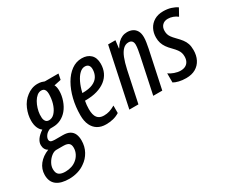

<svg xmlns="http://www.w3.org/2000/svg" viewBox="-183 -923 1838 1539"><g transform="rotate(-30 736.0 -153.0)"><path d="M92.8 240.2Q15.6 240.7 -25.4 209.5Q-66.4 178.2 -65.9 114.3Q-65.4 60.5 -32.2 18.6Q1 -23.4 60.1 -46.9Q44.9 -53.7 35.6 -70.3Q26.4 -86.9 26.4 -107.9Q26.4 -134.3 44.4 -159.9Q62.5 -185.5 99.6 -210.4Q80.6 -223.1 68.8 -250.2Q57.1 -277.3 57.1 -315.4Q57.1 -369.6 80.3 -423.8Q103.5 -478 147 -510.7Q167.5 -527.3 193.6 -537.4Q219.7 -547.4 248 -547.4Q270 -547.4 285.4 -543.2Q300.8 -539.1 310.1 -534.7H436.5L425.8 -481.9L361.3 -468.3Q367.7 -457.5 370.4 -442.9Q373 -428.2 373 -411.1Q373 -369.6 357.7 -325Q342.3 -280.3 315.9 -248.5Q291.5 -219.2 258.1 -202.4Q224.6 -185.5 184.1 -185.5Q172.4 -185.5 163.6 -185.3Q154.8 -185.1 150.9 -183.1Q124.5 -170.9 111.8 -152.3Q99.1 -133.8 99.1 -118.2Q99.1 -101.6 112.8 -94.2Q118.2 -92.3 126 -91.1Q133.8 -89.8 143.6 -89.4H219.7Q259.3 -89.4 283.2 -75.7Q307.1 -62 317.9 -37.1Q328.6 -12.2 328.6 21.5Q328.6 77.6 303.7 122.8Q278.8 168 237.3 195.8Q208 217.3 170.7 228.5Q133.3 239.7 92.8 240.2ZM96.2 174.8Q124.5 174.3 150.6 165.8Q176.8 157.2 196.8 140.1Q218.3 123 231.7 96.9Q245.1 70.8 245.1 42Q245.1 29.3 242.2 18.8Q239.3 8.3 231 0.5Q224.1 -5.9 211.7 -9.5Q199.2 -13.2 180.2 -13.2H116.2Q93.3 -13.2 69.6 5.4Q45.9 23.9 30 51.8Q14.2 79.6 14.2 107.4Q14.2 146.5 35.6 161.1Q57.1 175.8 96.2 174.8ZM184.6 -247.6Q212.4 -247.6 234.4 -269.8Q256.3 -292 270.5 -329.1Q284.7 -366.2 287.6 -410.6Q289.6 -432.6 287.1 -449Q284.7 -465.3 276.4 -474.6Q271.5 -480 264.4 -482.9Q257.3 -485.8 247.6 -485.8Q226.1 -485.8 207.8 -470.7Q189.5 -455.6 175.5 -431.4Q161.6 -407.2 153.1 -379.2Q144.5 -351.1 142.6 -324.7Q141.6 -308.1 142.8 -293.9Q144 -279.8 148.9 -270Q158.7 -247.6 184.6 -247.6Z M564.5 9.8Q519.5 9.8 487.5 -9.5Q455.6 -28.8 438.2 -65.7Q420.9 -102.5 420.9 -155.8Q420.9 -234.4 438.2 -304.9Q455.6 -375.5 487.1 -430.2Q518.6 -484.9 561.8 -516.1Q605 -547.4 657.2 -547.4Q708.5 -547.4 739 -518.3Q769.5 -489.3 769.5 -434.1Q769.5 -389.6 752.7 -353.8Q735.8 -317.9 703.4 -292.5Q670.9 -267.1 624.5 -253.4Q578.1 -239.7 519 -239.7H511.7Q508.3 -221.7 506.3 -202.9Q504.4 -184.1 504.4 -165.5Q504.4 -110.4 524.4 -85.2Q544.4 -60.1 584.5 -60.1Q612.3 -60.1 636 -67.4Q659.7 -74.7 689.5 -91.8V-22.9Q661.6 -5.4 630.6 2.2Q599.6 9.8 564.5 9.8ZM523.9 -303.2H526.9Q585.9 -303.2 621.8 -319.3Q657.7 -335.4 674.3 -364Q690.9 -392.6 690.9 -428.7Q690.9 -451.7 679.9 -464.8Q668.9 -478 646 -478Q620.6 -478 597.2 -455.8Q573.7 -433.6 554.9 -394.3Q536.1 -355 523.9 -303.2Z M783.7 0 897.5 -537.6H965.3L956.5 -466.3H959Q973.6 -492.2 991.9 -510.5Q1010.3 -528.8 1031.7 -538.1Q1053.2 -547.4 1077.6 -547.4Q1105 -547.4 1127 -536.9Q1148.9 -526.4 1162.1 -503.7Q1175.3 -481 1175.3 -444.3Q1175.3 -423.8 1171.1 -397.2Q1167 -370.6 1161.6 -344.2L1088.4 0H1004.9L1074.7 -330.1Q1079.6 -354.5 1084 -379.9Q1088.4 -405.3 1088.4 -424.8Q1088.4 -446.8 1077.9 -458.7Q1067.4 -470.7 1045.9 -470.7Q1017.6 -470.7 995.6 -449.2Q973.6 -427.7 957.5 -387Q941.4 -346.2 928.7 -288.1L867.7 0Z M1306.2 9.8Q1269 9.8 1239.5 2.4Q1210 -4.9 1191.9 -15.6V-100.1Q1211.4 -85.4 1241 -75Q1270.5 -64.5 1296.9 -64.5Q1323.2 -64.5 1341.8 -74.2Q1360.4 -84 1370.4 -102.8Q1380.4 -121.6 1380.4 -148.4Q1380.4 -167 1375.7 -182.1Q1371.1 -197.3 1358.9 -214.1Q1346.7 -231 1324.2 -253.9Q1301.8 -275.9 1286.9 -297.4Q1272 -318.8 1264.6 -342Q1257.3 -365.2 1257.3 -393.1Q1257.3 -436.5 1275.6 -471.4Q1293.9 -506.3 1328.4 -526.9Q1362.8 -547.4 1411.6 -547.4Q1450.7 -547.4 1482.9 -537.4Q1515.1 -527.3 1537.6 -511.2L1501 -445.3Q1482.4 -460.4 1459.5 -468.5Q1436.5 -476.6 1414.1 -476.6Q1381.3 -476.6 1362.3 -457Q1343.3 -437.5 1343.3 -404.8Q1343.3 -387.7 1347.4 -373.3Q1351.6 -358.9 1362.5 -343.8Q1373.5 -328.6 1393.6 -308.1Q1419.4 -282.2 1435.8 -260.7Q1452.1 -239.3 1460.2 -215.1Q1468.3 -190.9 1468.3 -156.7Q1468.3 -107.4 1449.2 -69.8Q1430.2 -32.2 1394 -11.2Q1357.9 9.8 1306.2 9.8Z"/></g></svg>

Font: Open Sans Condensed Medium
Style: Italic
Weight: 500
Width: 3
Italic angle: -12°
Designer: Monotype Design Team
Foundry: Monotype Imaging Inc.
Version: Version 3.000